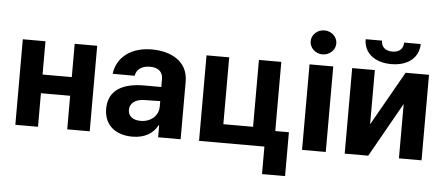

<svg xmlns="http://www.w3.org/2000/svg" viewBox="-58 -907 2827 1220"><g transform="rotate(5 1356.0 -297.0)"><path d="M204.9 -545.5H60.4V0H204.9V-214.1H391.3V0H534.8V-545.5H391.3V-333.1H204.9Z M807.5 10.3C888.1 10.3 940.3 -24.9 967 -75.6H971.2V0H1114.7V-367.9C1114.7 -497.9 1004.6 -552.6 883.2 -552.6C752.5 -552.6 662.3 -485.1 648.1 -376.8L788.4 -376.4C795.8 -418.3 828.1 -442.1 882.5 -442.1C933.9 -442.1 963.4 -416.2 963.4 -371.4V-320L856.9 -320.3C722.7 -321 626.4 -274.1 626.4 -152.3C626.4 -44.4 703.5 10.3 807.5 10.3ZM771 -157.3C771 -199.9 805.8 -227.3 865.1 -228.3L964.5 -230.1V-195C964.5 -137.8 917.3 -94.1 850.9 -94.1C804.3 -94.1 771 -115.8 771 -157.3Z M1709.2 -545.5H1566.4V-119H1376.8V-545.5H1232.2V0H1649.1V175.4H1796.2V-104.4H1709.2Z M1889.2 0H2040.5V-545.5H1889.2ZM1883.5 -692.5C1883.5 -650.2 1920.5 -615.8 1965.2 -615.8C2010.3 -615.8 2047.2 -650.2 2047.2 -692.5C2047.2 -734.4 2010.3 -768.8 1965.2 -768.8C1920.5 -768.8 1883.5 -734.4 1883.5 -692.5Z M2305.8 -199.6V-545.5H2161.2V0H2311.4L2507.1 -346.9V0H2651.3V-545.5H2502.1ZM2230.5 -735.8C2230.5 -649.9 2298.3 -592.3 2405.9 -592.3C2513.5 -592.3 2581.3 -649.9 2581.7 -735.8H2476.2C2476.2 -702.4 2456.3 -672.2 2405.9 -672.2C2354 -672.2 2334.9 -703.1 2335.2 -735.8Z"/></g></svg>

Font: Magic Ui Pro
Style: Bold
Weight: 700
Designer: Stefan Endress, Andreas Faust
Version: Version 1.000;FEAKit 1.0